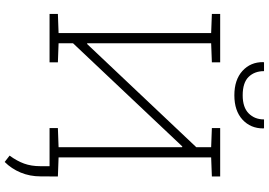

<svg xmlns="http://www.w3.org/2000/svg" viewBox="-180 -754 1121 800"><g transform="rotate(90 380.0 -353.5)"><path d="M37.6 0V-34.7L117.2 -37.6V-673.3L37.6 -676.3V-710.9H117.2H159.7H239.3V-676.3L159.7 -673.3V-157.2L162.6 -156.2L592.8 -611.3V-673.3L513.2 -676.3V-710.9H592.8H635.3H714.8V-676.3L635.3 -673.3V-37.6L714.8 -34.7V0H513.2V-34.7L592.8 -37.6V-552.2L589.8 -553.2L159.7 -97.7V-37.6L239.3 -34.7V0ZM376.5 -770Q312 -770 274.9 -803.7Q237.8 -837.4 238.3 -890.6L239.3 -893.6H275.9Q275.9 -854 300 -829.3Q324.2 -804.7 376.5 -804.7Q426.8 -804.7 451.9 -829.6Q477.1 -854.5 477.1 -893.6H513.7L514.6 -890.6Q514.6 -837.4 477.8 -803.7Q440.9 -770 376.5 -770ZM654.3 187 627.9 166.5Q650.4 135.7 661.1 106Q671.9 76.2 671.9 39.1V-28.3H714.4V38.1Q714.4 82 698.5 120.4Q682.6 158.7 654.3 187Z"/></g></svg>

Font: Roboto Slab ExtraLight
Style: Regular
Weight: 250
Designer: Google
Version: Version 2.000; ttfautohint (v1.8.1.43-b0c9)